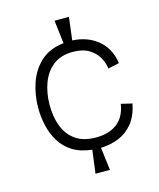

<svg xmlns="http://www.w3.org/2000/svg" viewBox="-114 -779 767 926"><g transform="rotate(-15 269.5 -316.0)"><path d="M247 66 262 -50Q204 -56 165.5 -80.5Q127 -105 104.5 -142Q82 -179 72 -223Q62 -267 62 -311Q62 -378 83 -437.5Q104 -497 148 -536Q192 -575 261 -582L247 -698H319L305 -584Q382 -580 433 -536.5Q484 -493 494 -420L438 -408Q436 -433 421 -461.5Q406 -490 374.5 -510Q343 -530 292 -530Q233 -530 194.5 -500Q156 -470 137.5 -420Q119 -370 119 -310Q119 -251 137 -204Q155 -157 194 -129.5Q233 -102 296 -102Q360 -102 401 -133Q442 -164 452 -228L507 -215Q495 -155 465.5 -119Q436 -83 394.5 -66Q353 -49 305 -48L319 66Z"/></g></svg>

Font: Bricolage Grotesque 12pt ExtraLight
Style: Regular
Weight: 200
Designer: Mathieu Triay
Foundry: Atelier Triay
Version: Version 1.001; ttfautohint (v1.8.4.7-5d5b);gftools[0.9.33.de